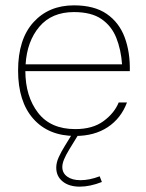

<svg xmlns="http://www.w3.org/2000/svg" viewBox="-20 -508 552 725"><path d="M75.7 -239.3H470.2Q471.7 -311 450.7 -367.2Q429.7 -423.3 382.8 -455.6Q335.9 -487.8 259.3 -487.8Q164.1 -487.8 106.2 -423.8Q48.3 -359.9 48.3 -241.7Q48.3 -124.5 105.7 -59.6Q163.1 5.4 264.2 5.4Q336.4 5.4 386.7 -27.8Q437 -61 459.5 -121.1H428.2Q412.1 -81.1 371.1 -50.8Q330.1 -20.5 264.2 -20.5Q171.4 -20.5 123.8 -82Q76.2 -143.6 75.7 -239.3ZM76.7 -265.1Q82 -352.1 128.7 -407.2Q175.3 -462.4 259.3 -462.4Q325.2 -462.4 363.3 -436Q401.4 -409.7 419.2 -365Q437 -320.3 440.9 -265.1ZM356.4 157.7Q317.9 172.4 283.7 172.4Q252.4 172.4 233.9 158.9Q215.3 145.5 215.3 122.6Q215.3 109.9 221.9 93.8Q228.5 77.6 242.2 55.2L276.4 -0.5L275.4 -1.5L251.5 -6.8V-0.5L225.1 42.5Q211.4 64.5 201.9 85.2Q192.4 106 192.4 125Q192.4 157.7 216.6 177.2Q240.7 196.8 281.2 196.8Q319.8 196.8 364.7 179.2Z"/></svg>

Font: Estedad VF
Style: Regular
Weight: 100
Designer: Amin Abedi
Version: Version 7.3